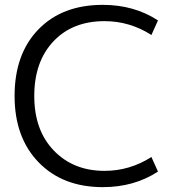

<svg xmlns="http://www.w3.org/2000/svg" viewBox="-20 -760 735 790"><path d="M410 -673Q278 -673 199.5 -589.5Q121 -506 121 -365Q121 -224 201.5 -140.5Q282 -57 410 -57Q514 -57 603 -114L630 -54Q532 10 403 10Q238 10 139 -92Q40 -194 40 -365Q40 -538 138 -639Q236 -740 403 -740Q532 -740 630 -676L603 -616Q514 -673 410 -673Z"/></svg>

Font: Mplus 1p
Style: Regular
Weight: 400
Version: Version 1.061